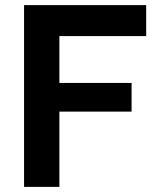

<svg xmlns="http://www.w3.org/2000/svg" viewBox="-20 -730 614 750"><path d="M74 0V-710H551V-589H212V-406H494V-294H212V0Z"/></svg>

Font: YasnoRaleway
Style: Bold
Weight: 700
Designer: Matt McInerney, Pablo Impallari, Rodrigo Fuenzalida
Foundry: Matt McInerney, Pablo Impallari, Rodrigo Fuenzalida
Version: Version 4.026